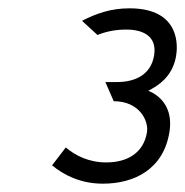

<svg xmlns="http://www.w3.org/2000/svg" viewBox="-20 -820 445 461"><path d="M105 -423C133 -400 173 -379 227 -379C303 -379 373 -414 387 -504C394 -550 376 -581 345 -598L336 -602L345 -607C374 -623 397 -648 403 -687C406 -705 416 -800 291 -800C245 -800 210 -787 177 -770L214 -736C234 -744 256 -749 283 -749C328 -749 357 -730 350 -687C342 -638 301 -623 261 -623H233C239 -609 247 -591 253 -577C315 -577 337 -530 333 -503C325 -453 286 -430 235 -430C193 -430 160 -447 138 -466Z"/></svg>

Font: Charger Sport
Style: LitExtObl
Weight: 300
Designer: Jasper
Foundry: Cannot Into Space Fonts
Version: Version 1.1